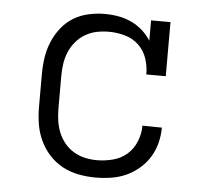

<svg xmlns="http://www.w3.org/2000/svg" viewBox="-44 -585 689 640"><g transform="rotate(5 300.0 -265.0)"><path d="M298 8Q269 8 240.5 2.5Q212 -3 187 -16.5Q162 -30 142.5 -51.5Q123 -73 111 -99Q99 -125 94.5 -153Q90 -181 90 -210V-320Q90 -348 94 -375Q98 -402 108.5 -427.5Q119 -453 136 -475Q153 -497 176.5 -511.5Q200 -526 227.5 -532Q255 -538 282 -538Q305 -538 327.5 -534Q350 -530 370.5 -520.5Q391 -511 408 -496Q425 -481 437 -462V-530H502V-349H437Q437 -376 428.5 -402Q420 -428 400.5 -446.5Q381 -465 354.5 -472.5Q328 -480 301 -480Q280 -480 260 -476Q240 -472 222 -461.5Q204 -451 190.5 -435Q177 -419 169 -400Q161 -381 158 -361Q155 -341 155 -320V-210Q155 -190 158 -169.5Q161 -149 168.5 -130.5Q176 -112 189 -96Q202 -80 219.5 -69.5Q237 -59 257 -54.5Q277 -50 298 -50Q324 -50 351 -57Q378 -64 398 -81.5Q418 -99 428.5 -125Q439 -151 439 -178L504 -177Q504 -151 497.5 -125.5Q491 -100 477.5 -78Q464 -56 443.5 -38.5Q423 -21 399.5 -10.5Q376 0 350 4Q324 8 298 8Z"/></g></svg>

Font: Iosevka Slab Light Extended
Style: Regular
Weight: 300
Width: 7
Monospace: yes
Designer: Belleve Invis
Foundry: Belleve Invis
Version: Version 11.1.0; ttfautohint (v1.8.3)